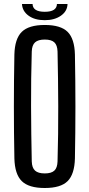

<svg xmlns="http://www.w3.org/2000/svg" viewBox="-20 -933 447 961"><path d="M204 8Q124 8 89 -26.5Q54 -61 52 -140Q47 -400 52 -660Q54 -739 89 -773.5Q124 -808 204 -808Q284 -808 318.5 -773.5Q353 -739 355 -660Q360 -399 355 -140Q353 -61 318.5 -26.5Q284 8 204 8ZM204 -65Q237 -65 252 -79Q267 -93 268 -125Q272 -261 271.5 -401.5Q271 -542 268 -675Q267 -707 252 -721Q237 -735 204 -735Q171 -735 155.5 -721Q140 -707 139 -675Q135 -542 135.5 -401.5Q136 -261 139 -125Q140 -93 155.5 -79Q171 -65 204 -65ZM90 -913H143Q144 -874 204 -874Q264 -874 265 -913H318Q317 -877 285 -854.5Q253 -832 204 -832Q154 -832 123 -854.5Q92 -877 90 -913Z"/></svg>

Font: Big Shoulders Display SemiBold
Style: Regular
Weight: 600
Designer: Patric King
Foundry: XO Type Co
Version: Version 1.000; ttfautohint (v1.8.2)